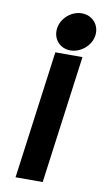

<svg xmlns="http://www.w3.org/2000/svg" viewBox="-88 -814 465 857"><g transform="rotate(10 144.5 -386.0)"><path d="M189 -600C236 -600 282 -638 288 -686C294 -734 259 -772 212 -772C165 -772 120 -734 114 -686C108 -638 142 -600 189 -600ZM248 -580H125L47 0H170Z"/></g></svg>

Font: Charger
Style: HemiRT
Weight: 900
Designer: Jasper
Foundry: Cannot Into Space Fonts
Version: Version 0.99